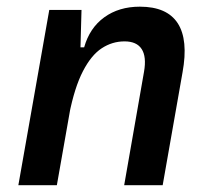

<svg xmlns="http://www.w3.org/2000/svg" viewBox="-20 -547 626 567"><path d="M34.2 0 125.5 -517.6H220.7L217.3 -394L147.9 0ZM346.7 0 405.3 -335Q413.1 -379.4 398.4 -402.1Q383.8 -424.8 347.7 -424.8Q311.5 -424.8 280.5 -404.5Q249.5 -384.3 224.9 -336.7Q200.2 -289.1 184.1 -208L208.5 -407.2H228.5Q244.6 -464.4 287.8 -495.8Q331.1 -527.3 393.1 -527.3Q473.1 -527.3 504.9 -478.3Q536.6 -429.2 519 -333L460.4 0Z"/></svg>

Font: Cascadia Mono Medium
Style: Italic
Weight: 500
Italic angle: -10°
Monospace: yes
Designer: Aaron Bell
Foundry: Saja Typeworks
Version: Version 2407.024